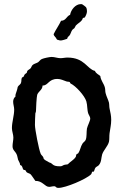

<svg xmlns="http://www.w3.org/2000/svg" viewBox="-20 -878 592 934"><path d="M521 -295C521 -316 517 -330 513 -350C511 -359 512 -369 510 -379C506 -394 498 -408 494 -424C491 -433 493 -443 490 -453C485 -472 470 -487 468 -508C459 -516 446 -521 442 -533C403 -542 392 -598 308 -598C297 -598 286 -595 274 -595C260 -595 246 -601 231 -601C221 -601 193 -595 184 -591C176 -588 172 -580 165 -575C157 -570 145 -568 139 -562C134 -558 133 -551 129 -546C125 -541 116 -538 113 -533C111 -530 112 -526 110 -524C104 -516 103 -525 94 -504L87 -501C82 -492 86 -481 81 -472C76 -463 66 -462 65 -449C64 -441 55 -419 55 -415C55 -413 56 -410 55 -408C47 -402 44 -392 44 -383C44 -370 49 -358 49 -345C49 -315 38 -285 38 -255C38 -239 45 -224 45 -209C45 -195 41 -181 41 -167C41 -147 54 -143 61 -127C65 -119 65 -110 68 -101C71 -93 78 -85 78 -75C90 -74 89 -57 94 -53C96 -50 100 -52 103 -50C107 -47 107 -42 110 -40C116 -35 124 -35 129 -30C134 -25 147 -5 152 2C187 1 198 31 219 31C227 31 235 28 243 28C255 28 248 36 265 36C299 36 399 -6 423 -30C427 -35 426 -40 429 -43H436C440 -49 440 -57 445 -63C450 -68 457 -70 461 -75C474 -90 472 -110 477 -127C484 -148 504 -166 510 -188C513 -202 511 -216 513 -230C516 -253 521 -271 521 -295ZM419 -301C419 -290 406 -267 403 -253C400 -236 403 -213 397 -198C394 -190 385 -186 381 -179C372 -165 370 -146 361 -133C359 -130 354 -130 352 -127C349 -123 351 -118 348 -114C339 -100 321 -91 310 -79C305 -77 297 -78 290 -75C282 -72 282 -69 272 -69C231 -69 240 -83 219 -88C211 -94 200 -97 194 -104C191 -107 192 -111 190 -114C187 -120 181 -123 178 -130C169 -150 150 -249 150 -270C150 -289 151 -308 152 -327C153 -330 155 -334 155 -337C155 -351 158 -407 161 -417C167 -434 187 -441 187 -462C215 -461 215 -494 259 -494C276 -494 288 -487 303 -482C308 -480 315 -481 319 -479L323 -472C349 -460 392 -412 400 -385C406 -365 403 -343 410 -324C413 -316 419 -310 419 -301ZM403 -821C403 -846 396 -845 380 -857C378 -858 376 -858 373 -858C347 -858 325 -830 321 -806C303 -799 301 -777 277 -777C267 -755 252 -735 241 -712C241 -705 246 -703 249 -697C255 -695 253 -684 262 -684C267 -682 272 -681 276 -681C281 -681 302 -687 306 -689C309 -692 308 -696 311 -699L316 -703C324 -711 325 -724 332 -733C334 -736 339 -738 342 -741C345 -745 346 -750 349 -754C360 -766 379 -773 383 -790C385 -792 388 -791 391 -792C396 -796 403 -814 403 -821Z"/></svg>

Font: Margarine
Style: Regular
Weight: 400
Designer: Astigmatic (AOETI)
Foundry: Astigmatic (AOETI)
Version: Version 1.000